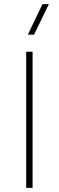

<svg xmlns="http://www.w3.org/2000/svg" viewBox="-20 -911 285 931"><path d="M138 -660V0H107V-660ZM115 -743 186 -891H217L145 -743Z"/></svg>

Font: Human Sans ExtraLight
Style: Regular
Weight: 200
Designer: Tim Radville
Foundry: Continuum
Version: Version 1.000;FEAKit 1.0